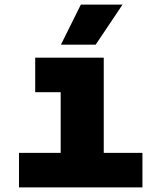

<svg xmlns="http://www.w3.org/2000/svg" viewBox="-20 -809 690 829"><path d="M242 0V-560H428V0ZM62 0V-149H595V0ZM132 -411V-560H335V-411ZM243 -616 329 -789H509L393 -616Z"/></svg>

Font: Azeret Mono Thin ExtraBold
Style: Regular
Weight: 800
Version: Version 1.002